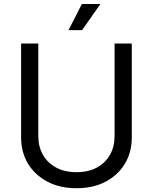

<svg xmlns="http://www.w3.org/2000/svg" viewBox="-20 -950 781 981"><path d="M565.4 -727.5H653.3V-247.1Q653.3 -172.4 618.4 -114Q583.5 -55.7 520 -22Q456.5 11.7 371.1 11.7Q285.6 11.7 221.9 -22Q158.2 -55.7 123 -114Q87.9 -172.4 87.9 -247.1V-727.5H175.8V-253.9Q175.8 -200.7 199.2 -159.2Q222.7 -117.7 266.6 -94Q310.5 -70.3 371.1 -70.3Q431.6 -70.3 475.1 -94Q518.6 -117.7 542 -159.2Q565.4 -200.7 565.4 -253.9ZM330.1 -795.9 398.4 -929.7H493.2L399.4 -795.9Z"/></svg>

Font: Inter V
Style: Weight 400 Optical size 14.0
Weight: 400
Designer: Rasmus Andersson
Foundry: rsms
Version: Version 4.000;git-4fc901f